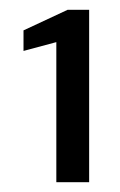

<svg xmlns="http://www.w3.org/2000/svg" viewBox="-20 -724 244 392"><path d="M95 -352V-638L28 -620V-662L118 -704H162V-352Z"/></svg>

Font: DM Sans 24pt
Style: Regular
Weight: 400
Designer: Colophon Foundry, Jonny Pinhorn
Foundry: Colophon Foundry
Version: Version 4.004;gftools[0.9.30]